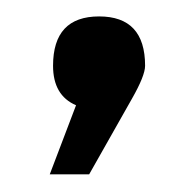

<svg xmlns="http://www.w3.org/2000/svg" viewBox="-20 -125 220 228"><path d="M70.3 0Q43 -11.7 43 -46.9Q43 -105.5 97.7 -105.5Q152.3 -105.5 152.3 -46.9Q152.3 -35.2 136.7 -7.8L85.9 82H39.1Z"/></svg>

Font: 和音 by 宁静之雨，公众号njzyshare
Style: Regular
Weight: 400
Designer: Steve Matteson
Foundry: Ascender Corporation
Version: Version 6.00;June 8, 2018;FontCreator 11.0.0.2388 32-bit